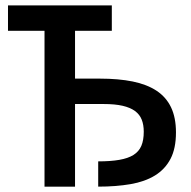

<svg xmlns="http://www.w3.org/2000/svg" viewBox="-20 -696 711 716"><path d="M397 -581.1H259.8V-402.8H353Q421.9 -402.8 474.9 -392.1Q527.8 -381.3 563.7 -357.7Q599.6 -334 617.9 -295.7Q636.2 -257.3 636.2 -202.1Q636.2 -142.6 616 -103.8Q595.7 -64.9 558.1 -41.7Q520.5 -18.6 466.8 -9.3Q413.1 0 346.2 0V-94.2Q392.6 -94.2 425 -99.9Q457.5 -105.5 477.8 -118.2Q498 -130.9 507.1 -152.1Q516.1 -173.3 516.1 -205.1Q516.1 -230.5 508.5 -249.8Q501 -269 483.4 -282Q465.8 -294.9 437.3 -301.5Q408.7 -308.1 366.2 -308.1H259.8V0H146V-581.1H9.8V-675.8H397Z"/></svg>

Font: Lorenzo Sans Medium
Style: Regular
Weight: 500
Foundry: Intel Corporation
Version: Version 1.00; ttfautohint (v1.5)